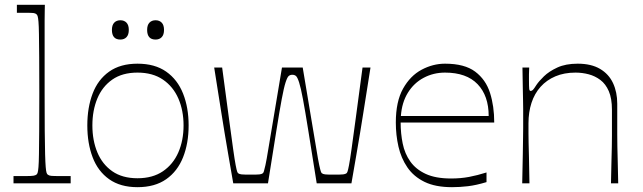

<svg xmlns="http://www.w3.org/2000/svg" viewBox="-20 -760 2666 796"><path d="M36 0V-30Q51 -30 63 -30Q75 -30 84 -30Q110 -30 118.5 -31.5Q127 -33 131 -36Q134 -38 136 -44Q138 -50 139.5 -67.5Q141 -85 141.5 -120.5Q142 -156 142.5 -216.5Q143 -277 143 -371Q143 -463 142.5 -523Q142 -583 141.5 -618Q141 -653 139.5 -670Q138 -687 136 -693Q134 -699 131 -701Q127 -705 118.5 -706Q110 -707 86 -707Q79 -707 70 -707Q61 -707 50 -707V-740H166Q166 -731 165.5 -715.5Q165 -700 165 -674Q165 -648 165 -607.5Q165 -567 165 -509Q165 -451 165 -371Q165 -277 165.5 -216.5Q166 -156 167 -120.5Q168 -85 169.5 -67.5Q171 -50 173 -44Q175 -38 178 -36Q183 -32 192 -31Q201 -30 231 -30Q239 -30 249.5 -30Q260 -30 273 -30V0Z M550 16Q479 16 432.5 -17Q386 -50 364 -108Q342 -166 342 -240Q342 -314 364 -372Q386 -430 432.5 -463Q479 -496 550 -496Q622 -496 669 -463Q716 -430 739 -372Q762 -314 762 -240Q762 -166 739 -108Q716 -50 669 -17Q622 16 550 16ZM550 -21Q613 -21 655.5 -50Q698 -79 719.5 -128.5Q741 -178 741 -240Q741 -302 719.5 -351.5Q698 -401 655.5 -430Q613 -459 550 -459Q487 -459 445.5 -430Q404 -401 383.5 -351.5Q363 -302 363 -240Q363 -178 383.5 -128.5Q404 -79 445.5 -50Q487 -21 550 -21ZM479 -596Q444 -596 444 -636Q444 -656 453.5 -666Q463 -676 479 -676Q495 -676 504.5 -666Q514 -656 514 -636Q514 -616 504.5 -606Q495 -596 479 -596ZM625 -596Q590 -596 590 -636Q590 -656 599.5 -666Q609 -676 625 -676Q641 -676 650.5 -666Q660 -656 660 -636Q660 -616 650.5 -606Q641 -596 625 -596Z M947 0Q935 -68 926.5 -118.5Q918 -169 911 -210Q904 -251 898 -290.5Q892 -330 884.5 -375.5Q877 -421 868 -480H901Q918 -352 929 -270.5Q940 -189 946.5 -142.5Q953 -96 957 -75.5Q961 -55 963 -49.5Q965 -44 967 -42Q972 -38 981.5 -37Q991 -36 1020 -36Q1047 -36 1056 -37Q1065 -38 1070 -42Q1072 -44 1074 -49.5Q1076 -55 1080.5 -75.5Q1085 -96 1092.5 -142.5Q1100 -189 1114 -270.5Q1128 -352 1149 -480H1235Q1256 -352 1270 -270.5Q1284 -189 1291.5 -142.5Q1299 -96 1303.5 -75.5Q1308 -55 1310 -49.5Q1312 -44 1314 -42Q1319 -38 1328 -37Q1337 -36 1364 -36Q1393 -36 1402.5 -37Q1412 -38 1417 -42Q1419 -44 1421 -49.5Q1423 -55 1427 -75.5Q1431 -96 1437.5 -142.5Q1444 -189 1455 -270.5Q1466 -352 1483 -480H1516Q1507 -421 1499.5 -375.5Q1492 -330 1486 -290.5Q1480 -251 1473 -210Q1466 -169 1457.5 -118.5Q1449 -68 1437 0H1293Q1272 -132 1258.5 -216.5Q1245 -301 1236 -349Q1227 -397 1220 -418.5Q1213 -440 1207 -445Q1201 -450 1192 -450Q1183 -450 1177 -445Q1171 -440 1164 -418.5Q1157 -397 1148 -349Q1139 -301 1125.5 -216.5Q1112 -132 1091 0Z M1854 16Q1785 16 1740 -6Q1695 -28 1669 -66Q1643 -104 1632 -152Q1621 -200 1621 -252Q1621 -339 1651 -392.5Q1681 -446 1728 -471Q1775 -496 1825 -496Q1906 -496 1950 -463Q1994 -430 2011.5 -375Q2029 -320 2029 -252H1641Q1641 -207 1649.5 -165Q1658 -123 1681 -90.5Q1704 -58 1745 -39Q1786 -20 1850 -20Q1890 -20 1924.5 -26.5Q1959 -33 1997 -45V-5Q1954 8 1920 12Q1886 16 1854 16ZM2006 -279Q2006 -363 1960 -411Q1914 -459 1825 -459Q1777 -459 1736.5 -437.5Q1696 -416 1671 -375.5Q1646 -335 1642 -279Z M2145 0Q2147 -78 2147.5 -121.5Q2148 -165 2148.5 -189Q2149 -213 2149 -229.5Q2149 -246 2149 -270Q2149 -293 2149 -308.5Q2149 -324 2148.5 -342.5Q2148 -361 2147.5 -393Q2147 -425 2146 -480H2174Q2173 -464 2173 -451.5Q2173 -439 2173 -430Q2173 -400 2174 -391.5Q2175 -383 2180 -383Q2185 -383 2189.5 -387.5Q2194 -392 2204 -408Q2214 -423 2235 -443.5Q2256 -464 2290.5 -480Q2325 -496 2375 -496Q2431 -496 2467.5 -474.5Q2504 -453 2521.5 -415.5Q2539 -378 2539 -330Q2539 -286 2539 -256Q2539 -226 2539 -202Q2539 -178 2539.5 -152Q2540 -126 2541 -90.5Q2542 -55 2543 0H2513Q2514 -55 2515 -90.5Q2516 -126 2516.5 -151Q2517 -176 2517 -197Q2517 -218 2517 -243Q2517 -268 2517 -305Q2517 -352 2504 -382Q2491 -412 2469 -428.5Q2447 -445 2420.5 -452Q2394 -459 2366 -459Q2319 -459 2282.5 -443.5Q2246 -428 2221 -400Q2196 -372 2183.5 -333.5Q2171 -295 2171 -249Q2171 -224 2171 -207Q2171 -190 2171.5 -168Q2172 -146 2173 -107.5Q2174 -69 2175 0Z"/></svg>

Font: Ojuju ExtraLight
Style: Regular
Weight: 200
Designer: Chisaokwu Joboson, Mirko Velimirovic
Foundry: Udi Foundry
Version: Version 1.000